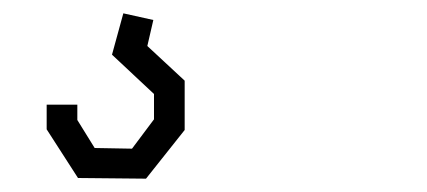

<svg xmlns="http://www.w3.org/2000/svg" viewBox="-20 -42 640 288"><path d="M97 225 50 152V115H96V138L122 180L178 181L211 137V99L148 40L165 -22L210 -12L201 27L257 79V153L199 226Z"/></svg>

Font: Turret Road
Style: Regular
Weight: 400
Designer: Noponies
Foundry: Noponies
Version: Version 1.001; ttfautohint (v1.8)